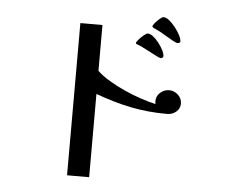

<svg xmlns="http://www.w3.org/2000/svg" viewBox="-55 -847 1110 935"><g transform="rotate(5 500.0 -379.0)"><path d="M828 -371Q828 -346 809 -330.5Q790 -315 766 -315Q670 -315 587 -332Q504 -349 414 -382V25H306V-719H414V-495Q438 -472 474 -450.5Q510 -429 551 -410.5Q592 -392 632.5 -378.5Q673 -365 705 -358Q703 -366 703 -371Q703 -397 722 -414Q741 -431 766 -431Q790 -431 809 -413.5Q828 -396 828 -371ZM723 -593Q723 -589 718.5 -586Q714 -583 710 -583Q706 -583 687 -592.5Q668 -602 648.5 -612.5Q629 -623 622 -626Q616 -629 610.5 -632Q605 -635 599 -637Q597 -638 594.5 -638.5Q592 -639 590 -640Q584 -642 584 -646Q584 -651 595 -663.5Q606 -676 619 -686.5Q632 -697 637 -697Q650 -697 664.5 -685.5Q679 -674 692.5 -656.5Q706 -639 714.5 -622Q723 -605 723 -593ZM799 -672Q799 -668 794.5 -665.5Q790 -663 786 -663Q780 -663 761.5 -673Q743 -683 723.5 -695Q704 -707 696 -711Q693 -713 683.5 -717Q674 -721 665.5 -725.5Q657 -730 657 -733Q657 -739 667 -751Q677 -763 689 -773Q701 -783 707 -783Q720 -783 735.5 -770.5Q751 -758 765.5 -739.5Q780 -721 789.5 -702.5Q799 -684 799 -672Z"/></g></svg>

Font: Kaisei Decol Medium
Style: Regular
Weight: 500
Designer: Font-Kai, 金井和夫
Foundry: KAZUO KANAI
Version: Version 5.003